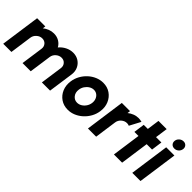

<svg xmlns="http://www.w3.org/2000/svg" viewBox="68 -1483 2284 2284"><g transform="rotate(45 1210.0 -341.0)"><path d="M-10 0 60.5 -500H198.5L193 -463Q222 -486.5 257.2 -500.2Q292.5 -514 330.5 -514Q381.5 -514 420.8 -490.5Q460 -467 480.5 -428Q512.5 -467 558.5 -490.5Q604.5 -514 655 -514Q709 -514 749.8 -487.5Q790.5 -461 810.8 -416.5Q831 -372 823.5 -318L778.5 0H640.5L680 -280Q685.5 -318.5 662 -346.2Q638.5 -374 599.5 -374Q561 -374 529.5 -346.8Q498 -319.5 492.5 -280L453 0H315L354.5 -280Q360 -319.5 336.5 -346.8Q313 -374 274 -374Q235.5 -374 204.2 -346.2Q173 -318.5 167.5 -280L128 0Z M1087 13Q1018 13 966.2 -22.5Q914.5 -58 889.2 -117.8Q864 -177.5 874 -250Q881.5 -305 907.8 -352.8Q934 -400.5 973.5 -436.8Q1013 -473 1061.2 -493.5Q1109.5 -514 1161 -514Q1230 -514 1281.8 -478.5Q1333.5 -443 1359 -383Q1384.5 -323 1374 -250Q1366.5 -195.5 1340.2 -148Q1314 -100.5 1274.5 -64.2Q1235 -28 1187 -7.5Q1139 13 1087 13ZM1106.5 -125Q1138 -125 1166 -142.2Q1194 -159.5 1212.8 -188Q1231.5 -216.5 1236 -250Q1240.5 -284.5 1229.2 -313.2Q1218 -342 1195 -359Q1172 -376 1141.5 -376Q1110.5 -376 1082.5 -358.5Q1054.5 -341 1035.5 -312.5Q1016.5 -284 1012 -250Q1004.5 -197 1032.8 -161Q1061 -125 1106.5 -125Z M1415.5 0 1485.5 -500H1623.5L1618.5 -463Q1647.5 -486.5 1682.8 -500.2Q1718 -514 1756 -514Q1783 -514 1810 -506L1736 -366.5Q1718.5 -374 1700 -374Q1661 -374 1629.8 -346.8Q1598.5 -319.5 1593 -280L1553.5 0Z M2132 -362H2041.5L1990.5 0H1852.5L1903.5 -362H1835L1854 -500H1923L1945 -657H2083L2061 -500H2151Z M2232 -500H2370L2299.5 0H2161.5ZM2310 -557.5Q2280 -557.5 2262.5 -577.2Q2245 -597 2249 -627Q2253 -656.5 2276.2 -676.5Q2299.5 -696.5 2329.5 -696.5Q2358.5 -696.5 2376 -676.5Q2393.5 -656.5 2389.5 -627Q2385 -597 2362.5 -577.2Q2340 -557.5 2310 -557.5Z"/></g></svg>

Font: Urbanist ExtraBold
Style: Italic
Weight: 800
Italic angle: -8°
Designer: Corey Hu
Foundry: Corey Hu
Version: Version 1.321; ttfautohint (v1.8.4.7-5d5b)